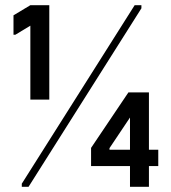

<svg xmlns="http://www.w3.org/2000/svg" viewBox="-20 -720 660 740"><path d="M97 -336V-621L39 -586H32V-661L97 -700H170V-336ZM499 -700H525V-688L90 0H64V-12ZM481 0V-267L402 -149V-143H590V-80H331V-150L475 -364H554V0Z"/></svg>

Font: Phudu SemiBold
Style: Regular
Weight: 600
Version: Version 1.005;gftools[0.9.23]